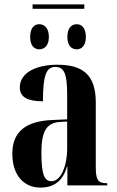

<svg xmlns="http://www.w3.org/2000/svg" viewBox="-20 -842 533 872"><path d="M128 -802H363V-822H128ZM158 -618C180 -618 202 -633 202 -674C202 -717 180 -732 158 -732C137 -732 117 -717 117 -674C117 -633 137 -618 158 -618ZM329 -618C349 -618 370 -633 370 -674C370 -717 349 -732 329 -732C306 -732 286 -717 286 -674C286 -633 306 -618 329 -618ZM163 10C222 10 265 -17 284 -85H286V0H467V-10H464C426 -10 415 -24 415 -83V-377C415 -502 356 -548 241 -548C146 -548 70 -513 70 -445C70 -401 105 -382 175 -382C175 -500 190 -538 231 -538C271 -538 285 -508 285 -414V-300L218 -297C96 -292 36 -243 36 -144C36 -42 92 10 163 10ZM214 -19C182 -19 168 -48 168 -149C168 -243 190 -284 251 -288L285 -290V-168C285 -87 256 -19 214 -19Z"/></svg>

Font: Noto Serif Display ExtraCondensed
Style: Bold
Weight: 700
Width: 2
Designer: Monotype Design Team
Foundry: Monotype Imaging Inc.
Version: Version 2.009